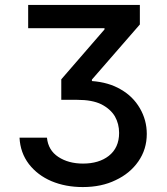

<svg xmlns="http://www.w3.org/2000/svg" viewBox="-20 -565 677 777"><path d="M216 70Q257 97 316 97Q380 97 420 66Q462 33 462 -27Q462 -64 445 -94Q427 -124 390 -143Q353 -161 293 -161H228V-244L403 -446V-451H94V-545H546V-466L352 -243V-237Q420 -232 469 -203Q518 -175 546 -127Q574 -79 574 -23Q574 39 540 88Q506 137 448 164Q391 192 315 192Q245 192 188 168Q132 144 97 99Q62 53 59 -8H170Q175 43 216 70Z"/></svg>

Font: Sinter Medium
Style: Regular
Weight: 500
Foundry: Adobe & rsms
Version: Version 1.000